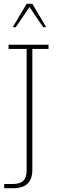

<svg xmlns="http://www.w3.org/2000/svg" viewBox="-20 -818 310 1009"><path d="M49 171H2V149H47Q85 149 102.5 132Q120 115 120 77V-561H25V-583H235V-561H150V74Q150 123 125 147Q100 171 49 171ZM47 -675 120 -798H150L223 -675H207L135 -781L63 -675Z"/></svg>

Font: Rokkitt Thin
Style: Regular
Weight: 250
Version: Version 3.103